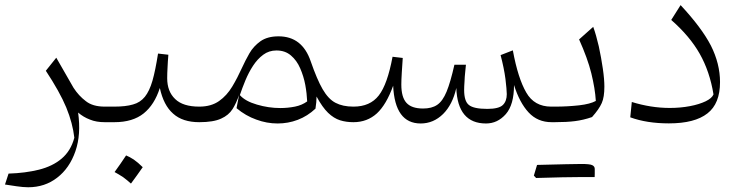

<svg xmlns="http://www.w3.org/2000/svg" viewBox="-20 -490 2979 770"><path d="M205.7 -258.6 163.8 -206.2C200.5 -150.5 228.1 -101.4 245.7 -59C263.3 -16.2 273.8 24.3 278.1 62.4C268.6 98.1 251.4 125.7 227.1 146.2C202.9 166.7 172.4 181.4 136.2 190.5C100 199.5 59.5 204.8 14.3 206.2L0 250C14.8 252.4 30.5 254.8 47.1 257.1C63.8 259.5 79 261 92.9 261C137.6 261 176.7 248.1 209.5 222.4C242.4 197.1 266.7 161.9 282.4 116.7C298.1 71.4 301.4 20 293.3 -38.6C307.1 -26.7 322.9 -17.1 340.5 -10.5C357.6 -3.3 377.6 0 400 0H400.5V-62.4H400C368.1 -62.4 342.9 -69.5 324.3 -84.3C305.2 -98.6 288.6 -116.7 274.8 -138.1Z M400.5 0H439C488.1 0 527.1 -11.9 556.2 -35.2C585.2 -58.6 606.7 -92.4 621 -137.1C631 -91 648.6 -56.7 674.3 -34.3C699.5 -11.4 734.8 0 779 0H779.5V-62.4H779C735.7 -62.4 703.3 -72.4 682.4 -92.9C661 -113.3 650.5 -141 650.5 -176.7C650.5 -189.5 651 -203.3 651.9 -219C652.4 -234.8 653.8 -251.9 655.2 -270.5L613.8 -275.2C606.7 -230.5 599.5 -194.3 591.4 -166.2C583.3 -138.1 572.9 -116.7 561 -101.9C548.6 -86.7 532.9 -76.2 513.3 -71C493.8 -65.2 468.6 -62.4 438.6 -62.4H400.5C391 -62.4 386.2 -52.4 386.2 -32.4V-30C386.2 -10 391 0 400.5 0ZM485.7 133.3C477.6 145.2 470 156.2 462.9 167.1C455.2 178.1 447.6 189 439.5 200C451 206.2 462.4 212.9 473.8 220.5C484.8 228.6 495.2 237.1 505.2 246.2C513.3 235.2 521.4 223.8 529.5 212.9C537.1 201.9 544.8 191.4 552.4 180.5C539.5 167.6 527.6 157.6 516.7 150C505.7 142.9 495.2 137.1 485.7 133.3Z M1097.1 -344.3C1067.1 -344.3 1043.3 -337.6 1024.8 -324.8C1006.2 -311.4 991 -295.2 980 -275.7C969 -256.2 959 -237.1 950.5 -218.1C938.6 -191.9 925.7 -166.7 911.4 -142.9C897.1 -119 879.5 -99.5 858.6 -84.8C837.6 -70 811.4 -62.4 779.5 -62.4C770 -62.4 765.2 -52.4 765.2 -32.4V-30C765.2 -10 770 0 779.5 0C817.1 0 846.2 -4.8 866.7 -14.3C887.1 -23.3 902.4 -36.2 912.9 -52.9C922.9 -69 931.4 -87.6 938.6 -108.1L928.6 -56.2C952.9 -35.7 979.5 -20.5 1007.6 -10.5C1035.7 0 1064.3 5.2 1093.3 5.2C1121 5.2 1148.1 0.5 1174.3 -9.5C1200.5 -19.5 1223.8 -34.3 1245.2 -54.3C1248.1 -72.4 1249.5 -88.6 1249.5 -102.9C1265.2 -73.8 1280.5 -52.4 1295.7 -37.6C1311 -22.9 1327.1 -12.9 1343.8 -7.6C1360.5 -2.4 1378.1 0 1397.1 0H1397.6V-62.4H1397.1C1368.6 -62.4 1344.8 -67.6 1325.7 -77.6C1306.2 -87.6 1289 -106.2 1273.8 -132.4C1258.6 -158.6 1242.9 -195.7 1226.2 -243.8C1203.3 -311 1160.5 -344.3 1097.1 -344.3ZM1088.6 -287.6C1111.9 -287.6 1131 -281 1146.7 -267.6C1162.4 -254.3 1174.8 -237.1 1183.8 -216.2C1192.9 -195.2 1200 -172.9 1204.3 -149.5C1208.6 -126.2 1211 -103.8 1211.9 -83.3C1198.1 -73.3 1181.9 -66.2 1162.9 -62.4C1143.8 -58.6 1124.3 -56.7 1104.3 -56.7C1072.4 -56.7 1041.4 -61.4 1010.5 -70.5C979.5 -79.5 956.7 -91.9 941.9 -108.6C948.1 -127.1 955.7 -147.1 964.3 -168.1C972.9 -188.6 982.9 -208.1 994.8 -226.2C1006.7 -244.3 1020 -259 1035.7 -270.5C1051 -281.9 1068.6 -287.6 1088.6 -287.6Z M1929 5.2C1960 5.2 1986.2 -7.1 2008.6 -32.4C2030.5 -57.6 2041.4 -96.2 2041.4 -149C2056.2 -101.9 2075.7 -65.2 2100 -39C2124.3 -12.9 2154.8 0 2192.4 0H2193.8V-62.4H2190.5C2145.2 -62.4 2111.9 -81.4 2090.5 -119C2068.6 -156.7 2050.5 -212.9 2036.7 -288.1L1987.6 -269C1996.7 -234.3 2003.3 -202.4 2007.1 -173.3C2010.5 -144.3 2012.4 -123.8 2012.4 -112.4C2012.4 -93.8 2007.1 -79 1996.7 -69C1986.2 -58.6 1965.2 -53.3 1934.3 -53.3C1897.6 -53.3 1873.3 -58.6 1860.5 -69C1847.6 -79 1841.4 -99.5 1841.4 -129.5C1841.4 -138.6 1841.9 -149.5 1842.9 -162.9C1843.3 -175.7 1844.3 -188.6 1845.7 -201.4C1846.7 -213.8 1847.6 -223.3 1848.6 -230.5H1802.4C1791.9 -183.8 1781.4 -147.6 1771 -122.4C1760.5 -97.1 1748.1 -79.5 1733.3 -69.5C1718.6 -59.5 1700 -54.8 1676.7 -54.8C1645.7 -54.8 1623.8 -62.4 1610 -77.6C1596.2 -92.9 1589.5 -117.1 1589.5 -151C1589.5 -161.9 1590 -178.6 1591.4 -200C1592.9 -221.4 1593.8 -241 1595.2 -257.6L1554.3 -262.4C1540.5 -188.6 1522.4 -137.1 1499 -107.1C1475.7 -77.1 1441.9 -62.4 1397.6 -62.4C1388.1 -62.4 1383.3 -52.4 1383.3 -32.4V-30C1383.3 -10 1388.1 0 1397.6 0C1434.3 0 1465.7 -11.9 1491.4 -35.2C1516.7 -58.6 1538.6 -95.7 1556.7 -146.2C1561.4 -45.2 1598.1 5.2 1667.1 5.2C1701.4 5.2 1731.4 -7.6 1757.1 -32.9C1782.4 -58.1 1800 -92.9 1810 -137.1C1813.3 -42.4 1853.3 5.2 1929 5.2Z M2316.7 220H2364.8C2365.2 215.7 2365.2 211.4 2365.2 206.2V187.6C2365.2 180.5 2361.9 175.7 2355.2 172.4C2348.6 169 2333.8 167.6 2311 167.6C2288.1 167.6 2229 169 2133.8 171.4C2131 180.5 2126.7 194.8 2121 214.3C2122.9 216.7 2125.7 219.5 2130 223.8C2208.6 221.4 2271 220 2316.7 220ZM2193.8 0H2205.2C2237.1 0 2263.8 -1.4 2286.2 -4.3C2308.1 -7.1 2331 -12.4 2354.3 -20.5C2373.3 -41.9 2386.2 -60.5 2393.3 -76.7C2400.5 -92.9 2403.8 -114.8 2403.8 -142.9C2403.8 -161.4 2401.9 -185.7 2397.6 -214.8C2393.3 -243.8 2388.1 -273.8 2381.4 -304.3C2374.3 -334.3 2367.1 -360.5 2359 -382.4L2302.4 -331.9C2324.8 -281.9 2341.4 -236.7 2351.4 -196.2C2361.4 -155.2 2367.6 -118.1 2369.5 -85.2C2354.8 -77.1 2332.4 -71 2302.4 -67.6C2272.4 -64.3 2240.5 -62.4 2207.6 -62.4H2193.8C2184.3 -62.4 2179.5 -52.4 2179.5 -32.4V-30C2179.5 -10 2184.3 0 2193.8 0Z M2867.6 -161C2867.6 -210 2855.2 -259 2831 -307.1C2806.2 -355.2 2765.7 -409 2709.5 -469.5L2671.9 -410C2721.4 -366.7 2759.5 -321.4 2786.2 -274.3C2812.9 -227.1 2831.4 -172.9 2841.4 -111.4C2837.1 -101 2826.7 -91.9 2810 -83.8C2792.9 -75.7 2771.9 -69 2746.7 -64.3C2721.4 -59.5 2694.8 -57.1 2665.7 -57.1C2615.7 -57.1 2564.8 -65.2 2513.8 -81L2507.6 -19.5C2551.9 -3.3 2603.3 4.8 2662.4 4.8C2731.9 4.8 2783.3 -8.6 2817.1 -35.2C2851 -61.4 2867.6 -103.3 2867.6 -161Z"/></svg>

Font: Pinar Light
Style: Regular
Weight: 300
Designer: Amin Abedi
Version: Version 2.00;September 9, 2021;FontCreator 13.0.0.2683 64-bi